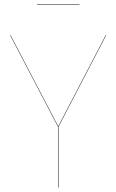

<svg xmlns="http://www.w3.org/2000/svg" viewBox="-20 -837 519 857"><path d="M241 -271V0H239V-271L25 -680H27L240 -273L452 -680H454ZM145 -815V-817H335V-815Z"/></svg>

Font: FiraGO Two
Style: Regular
Weight: 100
Designer: bBox Type
Foundry: bBox Type GmbH
Version: Version 1.001